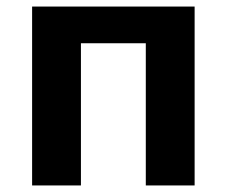

<svg xmlns="http://www.w3.org/2000/svg" viewBox="-20 -566 692 586"><path d="M574 -546V0H425V-434H227V0H78V-546Z"/></svg>

Font: Noto IKEA Latin
Style: Bold
Weight: 700
Designer: Monotype Design Team
Foundry: Monotype Imaging Inc.
Version: Version 1.0